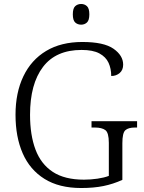

<svg xmlns="http://www.w3.org/2000/svg" viewBox="-20 -935 722 965"><path d="M388 10Q277 10 203.5 -36Q130 -82 94 -164.5Q58 -247 58 -358Q58 -469 97.5 -551.5Q137 -634 212 -679Q287 -724 394 -724Q502 -724 550.5 -690Q599 -656 599 -610Q599 -583 581.5 -568Q564 -553 539 -553Q539 -590 525.5 -619.5Q512 -649 479.5 -666.5Q447 -684 390 -684Q261 -684 196 -598.5Q131 -513 131 -358Q131 -256 158.5 -183Q186 -110 245.5 -71Q305 -32 402 -32Q436 -32 470 -37Q504 -42 527 -51V-217Q527 -268 509.5 -281Q492 -294 457 -294H440V-326H669V-294H658Q625 -294 610 -280.5Q595 -267 595 -215V-31Q549 -10 500 0Q451 10 388 10ZM388 -811Q370 -811 358 -822Q346 -833 346 -863Q346 -893 358 -904Q370 -915 388 -915Q405 -915 417 -904Q429 -893 429 -863Q429 -833 417 -822Q405 -811 388 -811Z"/></svg>

Font: Noto Serif Myanmar Light
Style: Regular
Weight: 300
Designer: Ben Mitchell and the Monotype Design Team
Foundry: Monotype Imaging Inc.
Version: Version 2.106; ttfautohint (v1.8.4.7-5d5b)